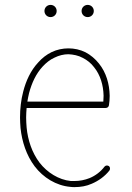

<svg xmlns="http://www.w3.org/2000/svg" viewBox="-20 -768 540 786"><path d="M187 -723C187 -723 187 -723 187 -723C187 -723 187 -723 187 -723C187 -723 187 -723 187 -723C187 -723 187 -723 187 -723ZM187 -748C173 -748 162 -737 162 -723C162 -709 173 -698 187 -698C201 -698 212 -709 212 -723C212 -737 201 -748 187 -748ZM339 -723C339 -723 339 -723 339 -723C339 -723 339 -723 339 -723C339 -723 339 -723 339 -723C339 -723 339 -723 339 -723ZM339 -748C325 -748 314 -737 314 -723C314 -709 325 -698 339 -698C353 -698 364 -709 364 -723C364 -737 353 -748 339 -748ZM356 -16C384 -28 409 -46 428 -70C432 -76 431 -84 426 -88C420 -92 412 -91 408 -86C392 -65 371 -49 347 -39C327 -31 306 -27 285 -27C280 -27 275 -27 270 -27C220 -32 173 -62 142 -102C111 -143 94 -194 89 -246C88 -260 87 -273 87 -287C87 -300 88 -313 89 -326H413C420 -326 425 -331 426 -337C428 -350 429 -362 429 -375V-377C428 -424 415 -471 385 -508C370 -527 351 -543 330 -554C308 -565 284 -570 260 -570C237 -570 213 -565 192 -555C171 -545 152 -530 137 -513C105 -479 86 -436 75 -393C66 -359 62 -323 62 -287C62 -273 63 -258 64 -244C70 -188 88 -132 122 -87C157 -41 210 -8 268 -3C274 -2 280 -2 285 -2C310 -2 334 -6 356 -16ZM92 -352C94 -363 96 -375 99 -387C110 -428 127 -466 155 -496C169 -511 185 -524 203 -532C221 -541 241 -546 260 -546C280 -545 301 -541 319 -531C337 -522 353 -509 365 -493C391 -461 403 -419 404 -377V-375C404 -367 403 -359 403 -352Z"/></svg>

Font: LS
Style: LightAlt
Weight: 250
Designer: BSozoo
Foundry: BSozoo
Version: Version 001.000